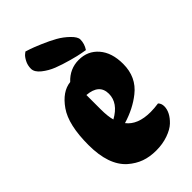

<svg xmlns="http://www.w3.org/2000/svg" viewBox="-225 -789 855 855"><g transform="rotate(-45 202.5 -362.0)"><path d="M374 -143Q385 -132 385 -114Q385 -96 375.5 -77.5Q366 -59 347.5 -41.5Q329 -24 295 -12Q261 0 220.5 0Q180 0 148 -11.5Q116 -23 87 -48Q24 -104 24 -231Q24 -358 67 -419.5Q110 -481 165 -487Q205 -530 261.5 -530Q318 -530 353.5 -489Q389 -448 389 -377Q389 -294 328 -246Q278 -206 208 -185Q243 -139 324 -139Q347 -139 374 -143ZM250 -328Q250 -389 175 -395V-305Q175 -260 183 -233Q250 -270 250 -328ZM111 -717 120 -724Q129 -721 143 -716.5Q157 -712 193.5 -696.5Q230 -681 257.5 -665.5Q285 -650 308 -627.5Q331 -605 331 -589Q331 -562 315 -538Q306 -540 290 -542.5Q274 -545 234 -556Q194 -567 163.5 -579Q133 -591 108 -611Q83 -631 83 -652.5Q83 -674 92.5 -692Q102 -710 111 -717Z"/></g></svg>

Font: Chela One
Style: Regular
Weight: 400
Designer: Miguel Hernandez
Foundry: LatinoType
Version: Version 1.001